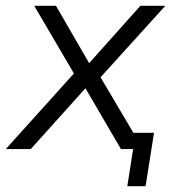

<svg xmlns="http://www.w3.org/2000/svg" viewBox="-25 -514 609 662"><path d="M414 128 434 0H398L407 -56H506L477 128ZM-5 0 240 -272 245 -235 93 -494H168L282 -297H283L459 -494H545L313 -238L309 -269L468 0H392L270 -209H269L81 0Z"/></svg>

Font: Nunito Sans 7pt Light
Style: Italic
Weight: 300
Italic angle: -9°
Designer: Vernon Adams
Foundry: Vernon Adams
Version: Version 3.101;gftools[0.9.27]